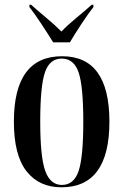

<svg xmlns="http://www.w3.org/2000/svg" viewBox="-20 -786 524 816"><path d="M241 10Q445 10 445 -269Q445 -547 244 -547Q39 -547 39 -269Q39 -127 92.5 -58.5Q146 10 241 10ZM243 0Q194 0 172.5 -59Q151 -118 151 -269Q151 -420 171 -478.5Q191 -537 242 -537Q294 -537 314 -478.5Q334 -420 334 -269Q334 -118 314 -59Q294 0 243 0ZM206 -606H277Q297 -640 326 -684Q355 -728 377 -756V-766H370Q341 -740 305 -710.5Q269 -681 241 -652Q212 -681 176.5 -710.5Q141 -740 112 -766H105V-756Q127 -728 156 -684Q185 -640 206 -606Z"/></svg>

Font: Noto Serif Display Condensed Semi
Style: Regular
Weight: 600
Width: 3
Designer: Monotype Design Team
Foundry: Monotype Imaging Inc.
Version: Version 1.900